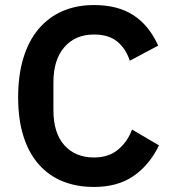

<svg xmlns="http://www.w3.org/2000/svg" viewBox="-20 -730 682 762"><path d="M353 12Q284 12 228.5 -10.5Q173 -33 133.5 -78Q94 -123 73 -189.5Q52 -256 52 -344Q52 -432 73 -500.5Q94 -569 133.5 -615.5Q173 -662 228.5 -686Q284 -710 353 -710Q447 -710 509 -670Q571 -630 608 -549L495 -489Q480 -536 446 -564.5Q412 -593 353 -593Q279 -593 235.5 -543Q192 -493 192 -403V-293Q192 -202 235.5 -153.5Q279 -105 353 -105Q412 -105 449.5 -137Q487 -169 504 -216L611 -153Q573 -75 510 -31.5Q447 12 353 12Z"/></svg>

Font: IBM Plex Sans Hebrew SemiBold
Style: Regular
Weight: 600
Designer: Mike Abbink, Paul van der Laan, Pieter van Rosmalen, Yanek Iontef
Foundry: Bold Monday
Version: Version 1.2